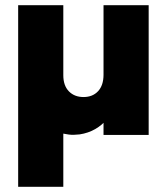

<svg xmlns="http://www.w3.org/2000/svg" viewBox="-20 -520 642 740"><path d="M553 0H379V-500H553ZM224 200H50V-500H224V-230Q224 -190 245.5 -168Q267 -146 302 -146Q337 -146 358 -168.5Q379 -191 379 -232V-233L422 -117Q413 -86 393.5 -62Q374 -38 347 -22.5Q320 -7 287 -2Q276 -1 265.5 -0.5Q255 0 244.5 -1.5Q234 -3 224 -5Z"/></svg>

Font: Albert Sans Black
Style: Regular
Weight: 900
Designer: Andreas Rasmussen
Foundry: a.Foundry
Version: Version 1.025